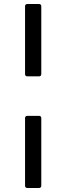

<svg xmlns="http://www.w3.org/2000/svg" viewBox="-20 -796 367 958"><path d="M174 -415C182 -415 186 -419 186 -427V-764C186 -772 182 -776 174 -776H117C109 -776 105 -772 105 -764V-427C105 -419 109 -415 117 -415ZM174 142C182 142 186 138 186 130V-206C186 -214 182 -218 174 -218H117C109 -218 105 -214 105 -206V130C105 138 109 142 117 142Z"/></svg>

Font: LINE Seed JP_OTF Regular
Style: Regular
Weight: 400
Designer: LY Corporation & Fontrix & Fontworks
Version: Version 1.002